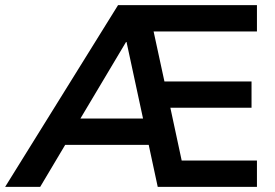

<svg xmlns="http://www.w3.org/2000/svg" viewBox="-56 -725 1068 745"><path d="M-36 0 402 -705H941V-603H540L582 -409H920V-307H605L649 -102H941V0H556L521 -163H197L100 0ZM433 -562 256 -265H499L435 -562Z"/></svg>

Font: Nunito Sans
Style: Bold
Weight: 700
Designer: Vernon Adams
Foundry: Vernon Adams
Version: Version 3.101; ttfautohint (v1.8.4.7-5d5b);gftools[0.9.27]